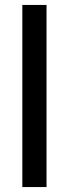

<svg xmlns="http://www.w3.org/2000/svg" viewBox="-20 -758 279 778"><path d="M168.5 -738V0H70.5V-738Z"/></svg>

Font: LatoLatin Medium
Style: Regular
Weight: 500
Designer: Lukasz Dziedzic with Adam Twardoch and Botio Nikoltchev
Foundry: tyPoland Lukasz Dziedzic
Version: Version 2.015; 2015-08-06; http://www.latofonts.com/